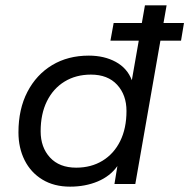

<svg xmlns="http://www.w3.org/2000/svg" viewBox="-20 -688 708 718"><path d="M242 10Q182 10 138.5 -16.5Q95 -43 72 -89Q49 -135 49 -193Q49 -280 82.5 -344.5Q116 -409 175 -444.5Q234 -480 312 -480Q370 -480 413 -456.5Q456 -433 473 -388L522 -668H603L486 0H408L419 -67Q392 -29 345.5 -9.5Q299 10 242 10ZM265 -61Q321 -61 363.5 -87Q406 -113 429.5 -160.5Q453 -208 453 -273Q453 -333 418 -371Q383 -409 320 -409Q264 -409 221.5 -383Q179 -357 155.5 -309.5Q132 -262 132 -197Q132 -137 167 -99Q202 -61 265 -61ZM393 -536 405 -602H668L657 -536Z"/></svg>

Font: Gantari
Style: Italic
Weight: 400
Italic angle: -10°
Designer: Anugrah Pasau
Foundry: Lafontype
Version: Version 1.000; ttfautohint (v1.8.3)